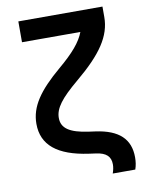

<svg xmlns="http://www.w3.org/2000/svg" viewBox="-94 -807 768 998"><g transform="rotate(-10 290.0 -308.0)"><path d="M517 -740H73V-630H381C362 -579 319 -529 242 -464C125 -365 73 -289 73 -199C73 -87 152 -22 315 1L351 6C405 13 428 36 428 77C428 92 425 107 419 124H538C545 104 548 83 548 61C548 -36 490 -90 370 -107L334 -112C234 -126 193 -155 193 -209C193 -260 229 -307 321 -384C458 -498 517 -585 517 -685Z"/></g></svg>

Font: CommitMono-dimboump
Style: Bold
Weight: 700
Monospace: yes
Designer: Eigil Nikolajsen
Foundry: Eigil Nikolajsen
Version: Version 1.143